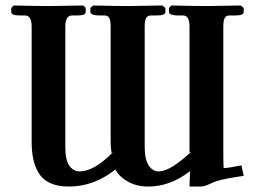

<svg xmlns="http://www.w3.org/2000/svg" viewBox="-20 -667 920 699"><path d="M217.8 -570.8V-129.9Q217.8 -85.4 232.2 -64.2Q246.6 -43 270 -43Q322.8 -43 392.1 -113.8L386.2 -109.9Q382.8 -128.9 382.8 -150.9V-570.8Q382.8 -591.3 377.9 -601.1Q373 -610.8 359.9 -610.8H338.9Q326.2 -610.8 317.6 -614Q309.1 -617.2 309.1 -623V-638.2L318.8 -647Q404.8 -645 446.8 -645L570.8 -647L582 -638.2V-623Q582 -610.8 550.8 -610.8H530.8Q517.1 -610.8 512 -601.1Q506.8 -591.3 506.8 -570.8V-131.8Q506.8 -86.9 521.2 -64.9Q535.6 -43 558.1 -43Q600.1 -43 676.8 -115.2L669.9 -111.8V-570.8Q669.9 -610.8 646 -610.8H625Q612.3 -610.8 603.8 -614Q595.2 -617.2 595.2 -623V-638.2L604 -647Q690.9 -645 732.9 -645L856.9 -647L867.2 -638.2V-623Q867.2 -610.8 836.9 -610.8H815.9Q802.7 -610.8 797.9 -601.1Q793 -591.3 793 -570.8V-110.8Q793 -55.2 794.9 -55.2Q810.1 -55.2 858.9 -64.9L867.2 -26.9Q811.5 -18.6 787.8 -12.9Q764.2 -7.3 743.2 2.9Q724.1 12.2 708 12.2H669.9L671.9 -43.9Q599.1 12.2 520 12.2Q478.5 12.2 446.8 -5.1Q415 -22.5 399.9 -49.8Q321.8 12.2 231 12.2Q190.9 12.2 163.3 -0.2Q135.7 -12.7 121.3 -36.6Q106.9 -60.5 101.1 -87.9Q95.2 -115.2 95.2 -151.9V-570.8Q95.2 -610.8 70.8 -610.8H50.8Q21 -610.8 21 -623V-638.2L29.8 -647Q117.2 -645 159.2 -645L283.2 -647L292 -638.2V-623Q292 -610.8 263.2 -610.8H243.2Q217.8 -610.8 217.8 -570.8Z"/></svg>

Font: Linux Libertine G
Style: Semibold
Weight: 600
Designer: Philipp H. Poll
Foundry: Philipp H. Poll
Version: Version 5.1.1